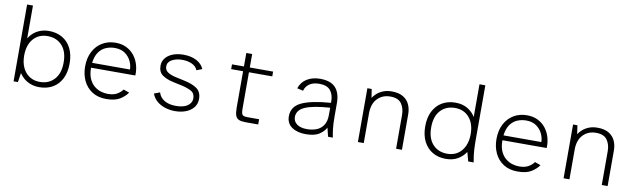

<svg xmlns="http://www.w3.org/2000/svg" viewBox="-42 -1220 5773 1743"><g transform="rotate(10 2844.0 -348.0)"><path d="M339 12Q294 12 258 -1.5Q222 -15 196 -37Q170 -59 153 -85L140 0H100V-708H154V-405Q172 -435 198.5 -457.5Q225 -480 260.5 -493Q296 -506 339 -506Q408 -506 461 -475.5Q514 -445 543.5 -387Q573 -329 573 -247Q573 -165 543.5 -107Q514 -49 461 -18.5Q408 12 339 12ZM334 -36Q417 -36 467.5 -91Q518 -146 518 -247Q518 -348 467.5 -403Q417 -458 334 -458Q252 -458 203 -401.5Q154 -345 154 -247Q154 -183 176.5 -135.5Q199 -88 239.5 -62Q280 -36 334 -36Z M955 12Q878 12 824.5 -22.5Q771 -57 743.5 -115.5Q716 -174 716 -245Q716 -325 746.5 -383.5Q777 -442 830.5 -474Q884 -506 953 -506Q1011 -506 1055 -483.5Q1099 -461 1127.5 -423.5Q1156 -386 1169 -339Q1182 -292 1179 -244H771Q771 -183 789 -143Q807 -103 835.5 -79.5Q864 -56 897 -46Q930 -36 960 -36Q1013 -36 1045.5 -54.5Q1078 -73 1097 -100L1151 -81Q1126 -44 1080.5 -16Q1035 12 955 12ZM773 -289H1122Q1122 -327 1103.5 -366Q1085 -405 1048 -431.5Q1011 -458 953 -458Q911 -458 872.5 -442Q834 -426 807.5 -389Q781 -352 773 -289Z M1588 12Q1544 12 1500.5 -1Q1457 -14 1423.5 -41.5Q1390 -69 1374 -112L1427 -132Q1441 -86 1483 -61Q1525 -36 1589 -36Q1659 -36 1696.5 -62.5Q1734 -89 1734 -130Q1734 -177 1698.5 -196.5Q1663 -216 1608 -228L1529 -245Q1465 -259 1427 -286.5Q1389 -314 1389 -371Q1389 -412 1413.5 -442.5Q1438 -473 1481 -489.5Q1524 -506 1578 -506Q1648 -506 1698 -480Q1748 -454 1768 -407L1717 -387Q1704 -422 1665 -440Q1626 -458 1576 -458Q1520 -458 1480.5 -436.5Q1441 -415 1441 -374Q1441 -340 1469.5 -321.5Q1498 -303 1543 -293L1622 -276Q1700 -260 1743 -229.5Q1786 -199 1786 -134Q1786 -89 1760 -56Q1734 -23 1689.5 -5.5Q1645 12 1588 12Z M2241 0Q2201 0 2178 -9Q2155 -18 2145.5 -43Q2136 -68 2136 -116V-452H2026V-496H2136V-620H2190V-496H2405V-452H2190V-117Q2190 -74 2200.5 -61Q2211 -48 2245 -48H2355V0Z M2794 12Q2715 12 2665.5 -22.5Q2616 -57 2616 -122Q2616 -212 2704.5 -253.5Q2793 -295 2972 -308V-318Q2972 -383 2941 -421.5Q2910 -460 2838 -460Q2780 -460 2746 -435Q2712 -410 2703 -372L2647 -385Q2667 -445 2718 -475.5Q2769 -506 2837 -506Q2935 -506 2980 -457Q3025 -408 3025 -314V-194Q3025 -124 3030.5 -78.5Q3036 -33 3043 0H2999L2979 -81Q2963 -47 2919.5 -17.5Q2876 12 2794 12ZM2797 -35Q2846 -35 2885.5 -50.5Q2925 -66 2948.5 -101.5Q2972 -137 2972 -195V-263Q2820 -253 2745.5 -221.5Q2671 -190 2671 -125Q2671 -85 2704 -60Q2737 -35 2797 -35Z M3274 0V-496H3314L3326 -416Q3338 -435 3360.5 -456Q3383 -477 3418 -491.5Q3453 -506 3499 -506Q3562 -506 3602 -482.5Q3642 -459 3661 -418.5Q3680 -378 3680 -328V0H3626V-311Q3626 -374 3596 -416Q3566 -458 3493 -458Q3421 -458 3374.5 -410Q3328 -362 3328 -273V0Z M4085 12Q4016 12 3963.5 -18.5Q3911 -49 3881 -107Q3851 -165 3851 -247Q3851 -329 3881 -387Q3911 -445 3963.5 -475.5Q4016 -506 4085 -506Q4152 -506 4198.5 -477.5Q4245 -449 4270 -406V-708H4324V-183Q4324 -165 4326 -118Q4328 -71 4341 0H4291L4268 -84Q4243 -44 4197.5 -16Q4152 12 4085 12ZM4090 -36Q4145 -36 4185 -62Q4225 -88 4247.5 -135.5Q4270 -183 4270 -247Q4270 -344 4221 -401Q4172 -458 4090 -458Q4007 -458 3956.5 -403Q3906 -348 3906 -247Q3906 -146 3956.5 -91Q4007 -36 4090 -36Z M4747 12Q4670 12 4616.5 -22.5Q4563 -57 4535.5 -115.5Q4508 -174 4508 -245Q4508 -325 4538.5 -383.5Q4569 -442 4622.5 -474Q4676 -506 4745 -506Q4803 -506 4847 -483.5Q4891 -461 4919.5 -423.5Q4948 -386 4961 -339Q4974 -292 4971 -244H4563Q4563 -183 4581 -143Q4599 -103 4627.5 -79.5Q4656 -56 4689 -46Q4722 -36 4752 -36Q4805 -36 4837.5 -54.5Q4870 -73 4889 -100L4943 -81Q4918 -44 4872.5 -16Q4827 12 4747 12ZM4565 -289H4914Q4914 -327 4895.5 -366Q4877 -405 4840 -431.5Q4803 -458 4745 -458Q4703 -458 4664.5 -442Q4626 -426 4599.5 -389Q4573 -352 4565 -289Z M5170 0V-496H5210L5222 -416Q5234 -435 5256.5 -456Q5279 -477 5314 -491.5Q5349 -506 5395 -506Q5458 -506 5498 -482.5Q5538 -459 5557 -418.5Q5576 -378 5576 -328V0H5522V-311Q5522 -374 5492 -416Q5462 -458 5389 -458Q5317 -458 5270.5 -410Q5224 -362 5224 -273V0Z"/></g></svg>

Font: Atkinson Hyperlegible Mono ExtraLight
Style: Regular
Weight: 200
Monospace: yes
Designer: Elliott Scott, Megan Eiswerth, Linus Boman, Theodore Petrosky, Letters from Sweden
Foundry: Applied Design Works, Letters from Sweden
Version: Version 2.001